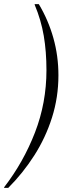

<svg xmlns="http://www.w3.org/2000/svg" viewBox="-85 -761 355 930"><path d="M-65 149V146Q29 24 84.5 -119.5Q140 -263 140 -421Q140 -511 127 -587.5Q114 -664 83 -738V-741H103Q149 -664 173.5 -577Q198 -490 198 -396Q198 -290 167 -192Q136 -94 81 -8Q26 78 -45 149Z"/></svg>

Font: Spectral SC
Style: Italic
Weight: 400
Italic angle: -10°
Designer: Jean-Baptiste Levee
Foundry: Production Type
Version: Version 2.001